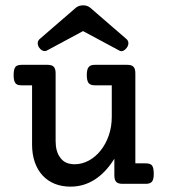

<svg xmlns="http://www.w3.org/2000/svg" viewBox="-20 -697 640 728"><path d="M158.7 -505.9Q154.3 -503.4 149.4 -503.4Q137.7 -503.4 128.4 -516.6Q123 -524.9 123 -532.7Q123 -543 131.3 -549.8L268.1 -668Q279.3 -676.8 294.9 -676.8Q311 -676.8 321.8 -668L458.5 -549.8Q466.8 -543 466.8 -533.2Q466.8 -524.4 460.4 -515.6Q454.6 -507.8 448.2 -504.9Q443.4 -502.9 440.4 -502.9Q436 -502.9 431.2 -505.9L294.9 -579.1ZM62.5 -373.5Q52.7 -373.5 46.6 -375.7Q40.5 -377.9 37.1 -383.8Q31.7 -392.1 31.7 -412.6Q31.7 -434.6 38.6 -443.4Q44.9 -451.2 62.5 -451.2H160.2Q176.8 -451.2 183.8 -443.8Q190.9 -436.5 190.9 -418.9V-163.1Q190.9 -124 206.5 -102.1Q224.1 -74.2 262.7 -74.2Q290.5 -74.2 316.2 -87.9Q341.8 -101.6 361.3 -126Q381.3 -150.9 392.6 -183.8Q403.8 -216.8 403.8 -253.9V-373.5H339.8Q322.3 -373.5 315.4 -382.8Q309.1 -392.1 309.1 -412.6Q309.1 -435.5 316.9 -443.4Q323.2 -451.2 339.8 -451.2H462.4Q479 -451.2 486.1 -443.8Q493.2 -436.5 493.2 -418.9V-77.6H532.2Q549.8 -77.6 556.2 -69.8Q563 -61 563 -39.1Q563 -26.9 561.3 -19.5Q559.6 -12.2 555.7 -7.8Q549.3 0 532.2 0H444.3Q427.7 0 420.7 -7.3Q413.6 -14.6 413.6 -32.2V-95.2Q380.9 -42.5 338.9 -15.9Q296.9 10.7 247.6 10.7Q214.4 10.7 187.3 -0.2Q160.2 -11.2 141.1 -32.2Q122.1 -52.7 111.8 -82.5Q101.6 -112.3 101.6 -148.4V-373.5Z"/></svg>

Font: Courier Prime Medium
Style: Regular
Weight: 500
Designer: Alan Dague-Greene
Foundry: Quote-Unquote Apps
Version: Version 1.202